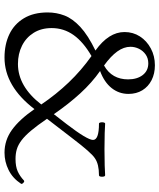

<svg xmlns="http://www.w3.org/2000/svg" viewBox="54 -764 723 872"><g transform="rotate(90 416.0 -328.5)"><path d="M242 13Q182 13 136 -9Q90 -31 63.5 -75Q37 -119 37 -183Q37 -223 51 -259.5Q65 -296 102.5 -331Q140 -366 210 -400Q126 -460 126 -532Q126 -571 146 -602Q166 -633 200.5 -651.5Q235 -670 277 -670Q315 -670 344.5 -655Q374 -640 390.5 -613Q407 -586 407 -550Q407 -507 380.5 -473.5Q354 -440 303 -421Q356 -384 404.5 -331Q453 -278 499 -211L544 -269Q580 -316 598 -346Q616 -376 616 -389Q616 -416 542 -416Q538 -416 536.5 -423Q535 -430 536.5 -437Q538 -444 542 -444Q556 -443 585 -442Q614 -441 658 -441Q702 -441 732 -442Q762 -443 776 -444Q781 -444 782.5 -437Q784 -430 782.5 -423Q781 -416 776 -416Q751 -416 732 -411.5Q713 -407 700 -398Q687 -390 664.5 -364.5Q642 -339 610 -297L520 -180Q550 -136 573.5 -108Q597 -80 617.5 -64.5Q638 -49 658 -43Q678 -37 702 -37Q737 -37 759 -47Q781 -57 800 -75Q803 -78 807 -75.5Q811 -73 814 -69Q817 -65 815 -62Q790 -24 752.5 -5.5Q715 13 674 13Q617 13 570 -21Q523 -55 476 -123Q424 -55 365.5 -21Q307 13 242 13ZM271 -48Q373 -48 455 -154Q409 -222 354.5 -279Q300 -336 235 -382Q171 -345 139.5 -300.5Q108 -256 108 -201Q108 -154 129.5 -119.5Q151 -85 188 -66.5Q225 -48 271 -48ZM278 -439Q310 -457 325.5 -484.5Q341 -512 341 -548Q341 -589 321.5 -614.5Q302 -640 268 -640Q245 -640 228 -628Q211 -616 202 -597.5Q193 -579 193 -559Q193 -529 214 -499.5Q235 -470 278 -439Z"/></g></svg>

Font: Junicode VF
Style: Regular
Weight: 400
Designer: Peter S. Baker
Version: Version 2.213